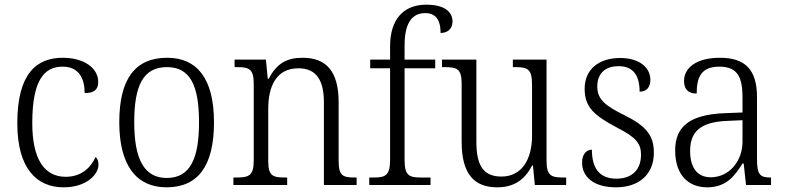

<svg xmlns="http://www.w3.org/2000/svg" viewBox="-20 -791 3360 821"><path d="M252 10C351 10 401 -46 401 -86C401 -102 397 -112 389 -120C368 -74 328 -35 261 -35C169 -35 118 -111 118 -265C118 -450 170 -506 248 -506C317 -506 342 -456 342 -393C380 -393 400 -406 400 -440C400 -503 335 -544 249 -544C137 -544 54 -478 54 -264C54 -69 138 10 252 10Z M692 10C825 10 895 -79 895 -268C895 -456 822 -544 695 -544C559 -544 490 -455 490 -268C490 -80 566 10 692 10ZM693 -30C595 -30 554 -113 554 -268C554 -425 592 -504 694 -504C793 -504 831 -426 831 -268C831 -116 795 -30 693 -30Z M978 0H1208V-32H1200C1147 -32 1127 -38 1127 -102V-326C1127 -421 1161 -499 1256 -499C1336 -499 1365 -443 1365 -354V0H1505V-32H1498C1445 -32 1428 -39 1428 -105V-354C1428 -485 1376 -544 1274 -544C1209 -544 1164 -522 1129 -454H1125L1117 -536H983V-504H994C1044 -504 1065 -497 1065 -433V-105C1065 -39 1044 -32 990 -32H978Z M1559 0H1821V-32H1780C1731 -32 1710 -39 1710 -107V-499H1841V-536H1710V-597C1710 -683 1736 -735 1798 -735C1850 -735 1864 -696 1864 -650C1894 -650 1915 -668 1915 -699C1915 -740 1881 -771 1803 -771C1705 -771 1648 -708 1648 -593V-536H1563V-499H1648V-107C1648 -39 1626 -32 1578 -32H1559Z M2106 10C2175 10 2223 -20 2255 -83H2259L2267 0H2401V-32H2389C2339 -32 2317 -38 2317 -103V-536H2173V-504H2181C2236 -504 2255 -497 2255 -428V-210C2255 -112 2213 -36 2124 -36C2041 -36 2017 -92 2017 -186V-536H1870V-504H1880C1934 -504 1954 -497 1954 -434V-185C1954 -49 2006 10 2106 10Z M2614 10C2712 10 2776 -45 2776 -138C2776 -211 2744 -252 2649 -299C2570 -338 2534 -365 2534 -421C2534 -471 2562 -508 2625 -508C2684 -508 2715 -473 2715 -399C2745 -399 2761 -418 2761 -450C2761 -499 2718 -543 2632 -543C2540 -543 2480 -494 2480 -412C2480 -333 2519 -298 2619 -245C2701 -203 2721 -177 2721 -129C2721 -68 2685 -27 2616 -27C2538 -27 2511 -78 2511 -151C2491 -151 2469 -136 2469 -95C2469 -37 2516 10 2614 10Z M3004 10C3086 10 3123 -40 3155 -92H3160L3170 0H3277V-32H3273C3229 -32 3217 -46 3217 -111V-375C3217 -493 3167 -544 3058 -544C2961 -544 2905 -503 2905 -445C2905 -408 2924 -391 2959 -391C2959 -462 2979 -506 3056 -506C3139 -506 3155 -454 3155 -372V-310L3078 -307C2935 -301 2867 -254 2867 -148C2867 -40 2926 10 3004 10ZM3019 -33C2958 -33 2931 -79 2931 -145C2931 -224 2970 -269 3088 -274L3155 -277V-185C3155 -103 3099 -33 3019 -33Z"/></svg>

Font: Noto Serif Myanmar SemiCondensed Light
Style: Regular
Weight: 300
Width: 4
Designer: Ben Mitchell and the Monotype Design Team
Foundry: Monotype Imaging Inc.
Version: Version 2.106